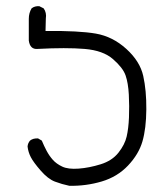

<svg xmlns="http://www.w3.org/2000/svg" viewBox="-20 -573 540 620"><path d="M204 27Q180 22 157.5 13.5Q135 5 111.5 -22Q88 -49 79.5 -65.5Q71 -82 69 -100Q70 -111 77 -119Q87 -127 103 -126L115 -119Q122 -102 130.5 -86Q139 -70 150.5 -57Q162 -44 181 -35Q200 -26 234 -28.5Q268 -31 305 -42.5Q342 -54 362.5 -80Q383 -106 389 -132Q395 -158 396.5 -194Q398 -230 396 -267.5Q394 -305 385.5 -329.5Q377 -354 345 -382Q313 -410 253.5 -415Q194 -420 101 -415Q77 -413 73 -442V-512Q73 -531 82 -546Q92 -554 107 -553L121 -546Q131 -532 128 -513L127 -473Q235 -474 289.5 -464.5Q344 -455 388 -415Q432 -375 442.5 -328Q453 -281 452.5 -219.5Q452 -158 440 -116.5Q428 -75 393.5 -38.5Q359 -2 308.5 13Q258 28 204 27Z"/></svg>

Font: NaniFont Regular
Style: Regular
Weight: 400
Designer: Nanigashitei
Version: Version 1.036